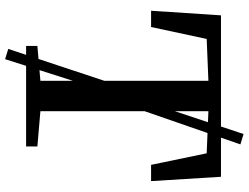

<svg xmlns="http://www.w3.org/2000/svg" viewBox="-128 -740 949 732"><g transform="rotate(90 346.0 -374.5)"><path d="M288.5 -54.5V-695L129 -688.5L83.5 -476.5H21.5L39 -743H654.5L671 -476.5H609L565 -688.5L404.5 -695V-54.5L539 -43V0H155.5V-43ZM167 68 317 -384 352.5 -411 491.5 -829 531 -817 386.5 -400 350 -370.5 206 80Z"/></g></svg>

Font: Merriweather 48pt Medium
Style: Regular
Weight: 500
Version: Version 2.100